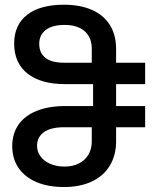

<svg xmlns="http://www.w3.org/2000/svg" viewBox="-20 -754 640 793"><path d="M30.5 -150.5Q30.5 -202 56.5 -239.2Q82.5 -276.5 132 -296.2Q181.5 -316 250 -316H364.5V-406.5H250Q148.5 -406.5 93.5 -450.2Q38.5 -494 38.5 -574Q38.5 -651 92 -692.8Q145.5 -734.5 244 -734.5Q311.5 -734.5 360 -713Q408.5 -691.5 434 -650.5Q459.5 -609.5 459.5 -552V-495H579.5V-406.5H459.5V-316H579.5V-228.5H459.5V-171Q459.5 -112.5 433.5 -69.8Q407.5 -27 359 -4.2Q310.5 18.5 244 18.5Q178.5 18.5 130.5 -2Q82.5 -22.5 56.5 -60.5Q30.5 -98.5 30.5 -150.5ZM359 -169V-228.5H245Q189.5 -228.5 161.2 -208Q133 -187.5 133 -151.5Q133 -128 147 -108.5Q161 -89 187 -77.5Q213 -66 247 -66Q281 -66 306.5 -79.2Q332 -92.5 345.5 -115.8Q359 -139 359 -169ZM359 -495V-553.5Q359 -599 329.8 -625Q300.5 -651 247 -651Q195 -651 168.5 -630Q142 -609 142 -573Q142 -536 167 -515.5Q192 -495 245 -495Z"/></svg>

Font: JuliaMono Medium
Style: Regular
Weight: 500
Monospace: yes
Designer: cormullion
Foundry: corm
Version: Version 0.054; ttfautohint (v1.8.4)